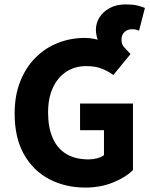

<svg xmlns="http://www.w3.org/2000/svg" viewBox="-20 -835 678 867"><path d="M365.3 12Q275.5 12 203.2 -25.6Q130.8 -63.1 88.4 -137.7Q46.1 -212.3 46.1 -322.1Q46.1 -403.4 71.1 -466.7Q96.2 -530.1 139.9 -574.2Q183.7 -618.4 241.2 -641.1Q298.8 -663.8 363.8 -663.8Q382.7 -663.8 402.5 -660Q422.3 -656.3 448.6 -648.1L437.3 -626.2Q421.6 -650.7 417.3 -668.2Q413 -685.8 413 -700.5Q413 -730.6 429.2 -756.4Q445.3 -782.2 475.4 -798.7Q505.5 -815.1 548.1 -815.1Q579.4 -815.1 599.7 -810.2Q619.9 -805.4 634.4 -799.1L607.9 -696.3Q600.6 -699.7 593.6 -701.4Q586.7 -703 574.8 -703Q556.7 -703 542.7 -690.9Q528.7 -678.7 528.7 -655.3Q528.7 -633.6 541.4 -620.9Q554 -608.3 569.4 -590.9L491.8 -496.4Q467.6 -513.9 439.1 -525.2Q410.7 -536.5 368.7 -536.5Q318.6 -536.5 279.7 -511.3Q240.8 -486.1 219 -439.2Q197.1 -392.4 197.1 -327.1Q197.1 -260.1 217.6 -212.6Q238 -165.2 278.6 -140.2Q319.1 -115.2 380.5 -115.2Q400.5 -115.2 419.1 -120.3Q437.7 -125.3 449.5 -134.6V-247.2H341.5V-367.4H580.4V-66.9Q547.1 -33.9 490.3 -11Q433.6 12 365.3 12Z"/></svg>

Font: Source Sans 3 VF
Style: Regular
Weight: 200
Designer: Paul D. Hunt
Foundry: Adobe
Version: Version 3.046;hotconv 1.0.118;makeotfexe 2.5.65603